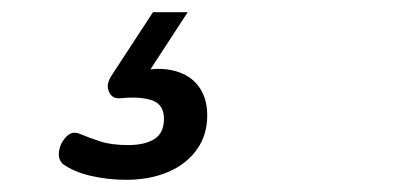

<svg xmlns="http://www.w3.org/2000/svg" viewBox="-20 -29 685 315"><path d="M187 266Q157 266 129 259.5Q101 253 83 240Q76 233 76.5 223Q77 213 82 204Q89 193 96 190Q103 187 112 191Q126 197 144.5 203Q163 209 190 209Q218 209 233.5 199Q249 189 249 166Q249 143 230.5 136Q212 129 180 132Q171 133 166.5 130.5Q162 128 159 122Q156 115 157 109Q158 103 163 95L231 -9H288L213 106L191 92Q232 80 261 86Q290 92 305 111.5Q320 131 320 160Q320 193 302.5 217Q285 241 255 253.5Q225 266 187 266Z"/></svg>

Font: Playwrite CU Light
Style: Regular
Weight: 300
Designer: Veronika Burian, José Scaglione
Foundry: TypeTogether
Version: Version 1.002